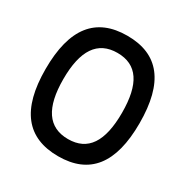

<svg xmlns="http://www.w3.org/2000/svg" viewBox="-159 -810 918 950"><g transform="rotate(30 300.0 -335.0)"><path d="M300 9C121 9 31 -103 31 -334C31 -567 121 -679 300 -679C479 -679 568 -567 568 -334C568 -103 479 9 300 9ZM132 -335C132 -171 187 -89 300 -89C413 -89 467 -170 467 -335C467 -500 413 -581 300 -581C187 -581 132 -499 132 -335Z"/></g></svg>

Font: LT Wave Mono Medium
Style: Regular
Weight: 500
Designer: Daniel Lyons
Version: Version 2.5 (Glyphs App)